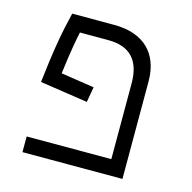

<svg xmlns="http://www.w3.org/2000/svg" viewBox="-90 -676 767 767"><g transform="rotate(15 293.0 -293.0)"><path d="M275.4 -323.7 137.7 -344.7C149.4 -438.5 159.7 -492.7 166 -521H283.7C371.1 -521 418 -475.1 418 -378.4V-64.9H67.9V0H481.4V-402.8C481.4 -520 411.6 -585.9 290.5 -585.9H116.7C97.2 -507.3 82.5 -426.8 66.9 -290L264.2 -260.3Z"/></g></svg>

Font: Cascadia Mono Light
Style: Regular
Weight: 300
Monospace: yes
Designer: Aaron Bell
Foundry: Saja Typeworks
Version: Version 2404.023